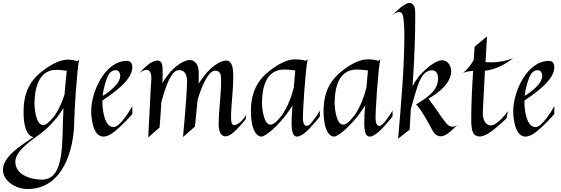

<svg xmlns="http://www.w3.org/2000/svg" viewBox="-126 -916 3808 1303"><path d="M397 -500C373 -512 330 -511 330 -511C277 -509 220 -479 161 -433C101 -387 35 -314 34 -164C32 -22 76 12 101 14C19 70 -106 145 -106 236C-106 315 -15 367 60 367C304 367 378 95 378 -101C378 -137 395 -438 411 -511ZM260 -118C260 -118 281 -146 305 -182C291 26 323 303 158 303C87 303 -22 273 -22 182C-22 106 89 36 149 -9C179 -31 218 -67 260 -118ZM255 -442C273 -442 297 -440 327 -436C322 -391 316 -323 312 -275C282 -179 242 -128 242 -128C207 -84 184 -67 167 -67C119 -67 108 -176 108 -212C108 -304 132 -442 255 -442Z M772 -196C716 -95 672 -64 672 -64C662 -57 652 -54 643 -54C582 -54 569 -174 569 -223V-234C644 -284 772 -373 772 -459C772 -481 763 -503 736 -503C586 -503 493 -293 493 -162C493 -113 505 11 576 11C597 11 622 0 651 -23C651 -23 704 -64 772 -142ZM681 -430C718 -375 633 -303 571 -265C577 -328 596 -379 609 -405C627 -442 666 -448 681 -430Z M1197 -57C1202 -116 1210 -176 1215 -237C1247 -349 1283 -403 1303 -422C1313 -431 1325 -436 1337 -436C1356 -436 1373 -423 1374 -392C1378 -286 1358 -181 1358 -72C1358 -18 1375 6 1400 9C1446 14 1506 -67 1541 -106L1545 -136C1496 -60 1460 -67 1460 -67C1446 -70 1442 -89 1442 -119C1442 -208 1457 -296 1457 -394C1457 -458 1449 -496 1418 -504C1388 -511 1329 -481 1279 -425C1279 -425 1251 -392 1222 -349C1223 -369 1223 -389 1223 -409C1223 -463 1213 -486 1187 -502C1150 -525 1084 -486 1031 -429C1031 -429 1004 -399 976 -353C977 -375 978 -397 978 -416C978 -445 977 -469 973 -481C968 -498 957 -505 943 -505C897 -505 849 -452 816 -416C832 -431 851 -442 867 -442C887 -442 903 -426 901 -382C901 -382 895 -300 880 17L957 -51C964 -129 968 -209 968 -209V-218C997 -331 1022 -376 1022 -376C1046 -419 1061 -440 1090 -440C1118 -440 1149 -424 1143 -339C1143 -339 1141 -255 1116 14L1197 -57Z M2045 -165C1996 -85 1972 -68 1972 -68C1948 -52 1933 -67 1930 -104C1927 -140 1946 -441 1962 -514L1948 -503C1917 -515 1873 -513 1873 -513C1820 -512 1764 -482 1704 -436C1645 -390 1578 -317 1577 -167C1576 -17 1626 13 1649 11C1672 9 1734 -36 1803 -121C1803 -121 1831 -156 1859 -200C1855 -154 1853 -116 1853 -84C1853 -23 1862 10 1889 11C1918 12 1964 -29 1998 -70C1998 -70 2033 -109 2045 -127ZM1868 -323C1838 -198 1785 -131 1785 -131C1751 -87 1727 -70 1710 -70C1663 -70 1652 -182 1652 -216C1652 -312 1675 -444 1802 -444C1822 -444 1847 -442 1878 -438Z M2538 -165C2489 -85 2465 -68 2465 -68C2441 -52 2426 -67 2423 -104C2420 -140 2439 -441 2455 -514L2441 -503C2410 -515 2366 -513 2366 -513C2313 -512 2257 -482 2197 -436C2138 -390 2071 -317 2070 -167C2069 -17 2119 13 2142 11C2165 9 2227 -36 2296 -121C2296 -121 2324 -156 2352 -200C2348 -154 2346 -116 2346 -84C2346 -23 2355 10 2382 11C2411 12 2457 -29 2491 -70C2491 -70 2526 -109 2538 -127ZM2361 -323C2331 -198 2278 -131 2278 -131C2244 -87 2220 -70 2203 -70C2156 -70 2145 -182 2145 -216C2145 -312 2168 -444 2295 -444C2315 -444 2340 -442 2371 -438Z M2691 -847C2688 -882 2671 -896 2652 -896C2617 -896 2559 -834 2532 -810C2577 -849 2599 -829 2599 -829C2612 -816 2618 -760 2618 -679C2618 -453 2597 -227 2576 25L2654 -36L2662 -175C2700 -316 2717 -356 2717 -356C2737 -404 2763 -437 2804 -439C2833 -440 2847 -416 2847 -383C2847 -300 2772 -254 2697 -206C2728 -187 2800 -45 2815 -21C2825 -4 2844 9 2865 9C2904 9 2944 -36 2978 -68C2965 -59 2954 -56 2944 -56C2912 -56 2892 -93 2861 -135C2861 -135 2822 -193 2782 -246C2844 -283 2936 -348 2936 -434C2936 -466 2914 -507 2876 -507C2829 -507 2768 -454 2720 -402C2720 -402 2698 -376 2673 -331L2678 -396C2687 -532 2692 -695 2692 -787C2692 -814 2692 -835 2691 -847ZM2980 -69C2979 -68 2979 -68 2978 -68C2979 -68 2979 -68 2980 -69Z M3321 -162C3259 -77 3218 -67 3218 -67C3177 -57 3147 -94 3151 -158C3151 -158 3152 -202 3165 -436C3202 -440 3273 -455 3356 -521C3311 -504 3263 -493 3207 -493C3195 -493 3183 -493 3169 -494L3179 -669L3095 -599L3089 -510C3077 -486 3055 -454 3014 -418C3028 -429 3058 -433 3085 -435C3078 -328 3072 -219 3072 -104C3072 -27 3085 -2 3110 7C3171 30 3266 -75 3311 -112ZM3011 -416 3014 -418Z M3636 -196C3580 -95 3536 -64 3536 -64C3526 -57 3516 -54 3507 -54C3446 -54 3433 -174 3433 -223V-234C3508 -284 3636 -373 3636 -459C3636 -481 3627 -503 3600 -503C3450 -503 3357 -293 3357 -162C3357 -113 3369 11 3440 11C3461 11 3486 0 3515 -23C3515 -23 3568 -64 3636 -142ZM3545 -430C3582 -375 3497 -303 3435 -265C3441 -328 3460 -379 3473 -405C3491 -442 3530 -448 3545 -430Z"/></svg>

Font: Quintessential
Style: Regular
Weight: 400
Designer: Astigmatic (AOETI)
Foundry: Astigmatic (AOETI)
Version: Version 1.000